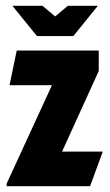

<svg xmlns="http://www.w3.org/2000/svg" viewBox="-20 -645 382 665"><path d="M23 -625H127L171 -588L215 -625H319L234 -520H108ZM3 -9 160 -350H13L38 -470H322V-399L195 -120H336L292 0H3Z"/></svg>

Font: Smooch Sans Black
Style: Regular
Weight: 900
Designer: Robert E. Leuschke
Foundry: Robert E. Leuschke
Version: Version 1.010; ttfautohint (v1.8.3)